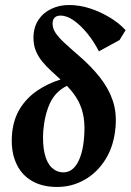

<svg xmlns="http://www.w3.org/2000/svg" viewBox="-20 -728 519 763"><path d="M207.1 15Q146 15 103.8 -10.8Q61.6 -36.6 41.9 -84.8Q22.1 -133 28.1 -198Q33.5 -254.5 59.5 -296.6Q85.5 -338.6 127.4 -367.4Q169.3 -396.1 220.5 -412Q201.4 -429.8 182.4 -447.1Q163.5 -464.4 147.8 -483.6Q132 -502.9 122.5 -525.9Q113 -549 113 -577Q113 -619 132.3 -648.3Q151.6 -677.5 183.9 -692.8Q216.1 -708.1 254.1 -708.1Q296 -708.1 337.6 -694.6Q379.1 -681 416.1 -658.7Q453.1 -636.5 479.1 -608.1L455.1 -568.9L373.1 -524Q353.6 -562.3 327.4 -594.6Q301.1 -626.9 273.6 -646.4Q246.1 -666 220 -666Q204.5 -666 196.7 -657.5Q188.9 -649 188.9 -634Q188.9 -615.5 200.6 -597.6Q212.4 -579.7 235.4 -558.3Q258.5 -536.9 293.1 -506.9Q342.5 -464.4 377.1 -420.5Q411.7 -376.6 428 -328.5Q444.2 -280.4 439.1 -223Q433.1 -149.6 400.1 -96.1Q367 -42.5 316.5 -13.8Q266 15 207.1 15ZM231.9 -43.1Q266.4 -43.1 287.5 -79.6Q308.6 -116 313.9 -179.1Q318 -224.1 312.8 -259.2Q307.6 -294.3 292 -324.8Q276.4 -355.3 246 -386.9Q200 -364 178.8 -318.4Q157.6 -272.9 151.9 -208Q148.5 -154.5 157.4 -117.4Q166.2 -80.4 185.9 -61.7Q205.5 -43.1 231.9 -43.1Z"/></svg>

Font: Ancizar Serif Light
Style: Italic
Weight: 300
Italic angle: -4°
Designer: Cesar Puertas, Viviana Monsalve, Julian Moncada, Julian Prieto, Jose Castro, Felipe Aragon, Mariel Hernandez, Sara Alarc
Version: Version 8.100